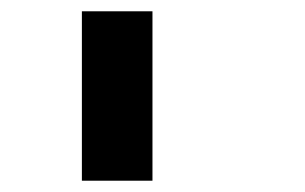

<svg xmlns="http://www.w3.org/2000/svg" viewBox="-20 -300 540 340"><path d="M125 20V-280H250V20Z"/></svg>

Font: 2P VHS
Style: Regular
Weight: 400
Designer: CodeMan38
Foundry: CodeMan38
Version: Version 3.000